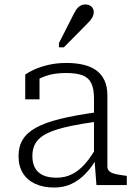

<svg xmlns="http://www.w3.org/2000/svg" viewBox="-20 -829 615 860"><path d="M412 -326V-284Q345 -275 296 -264.5Q247 -254 214 -241.5Q181 -229 161.5 -213Q142 -197 133.5 -176.5Q125 -156 125 -130Q125 -98 137 -76.5Q149 -55 173 -44Q197 -33 233 -33Q273 -33 305 -50Q337 -67 363 -97.5Q389 -128 412 -169V-118Q391 -80 363 -51Q335 -22 300.5 -5.5Q266 11 223 11Q174 11 138 -5.5Q102 -22 82.5 -53.5Q63 -85 63 -130Q63 -173 82 -204Q101 -235 142 -257.5Q183 -280 250 -296.5Q317 -313 412 -326ZM412 0 403 -118 401 -122V-389Q401 -431 389 -456Q377 -481 350 -491.5Q323 -502 276 -502Q221 -502 183 -488Q145 -474 123 -455Q121 -461 122.5 -467.5Q124 -474 129 -480.5Q134 -487 141 -490.5Q148 -494 157 -494V-384H93V-495Q108 -506 134.5 -518Q161 -530 197.5 -538.5Q234 -547 278 -547Q318 -547 351.5 -539.5Q385 -532 409.5 -515Q434 -498 447.5 -470Q461 -442 461 -401V-83Q461 -69 471 -61Q481 -53 499.5 -49Q518 -45 543 -42L548 -41V0ZM304 -754Q312 -771 320 -783.5Q328 -796 338.5 -802.5Q349 -809 362 -809Q380 -809 390 -799Q400 -789 400 -775Q400 -765 395.5 -755Q391 -745 382.5 -735.5Q374 -726 364 -716L266 -617H244V-636Z"/></svg>

Font: Roboto Serif ExtraLight
Style: Regular
Weight: 250
Version: Version 1.007